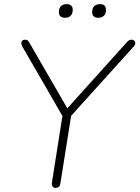

<svg xmlns="http://www.w3.org/2000/svg" viewBox="-20 -903 675 929"><path d="M249 6Q239 6 234.5 -0.5Q230 -7 231 -18L286 -367L290 -328L88 -678Q83 -688 83 -695Q83 -702 88 -706.5Q93 -711 101 -711Q110 -711 114.5 -707Q119 -703 123 -695L312 -368H296L594 -699Q599 -705 604.5 -708Q610 -711 617 -711Q624 -711 629 -706.5Q634 -702 634.5 -694.5Q635 -687 627 -678L311 -328L328 -367L272 -14Q269 6 249 6ZM455 -817Q441 -817 433.5 -824Q426 -831 426 -844Q426 -864 436 -873.5Q446 -883 464 -883Q478 -883 485.5 -876Q493 -869 493 -856Q493 -837 483 -827Q473 -817 455 -817ZM294 -817Q280 -817 272.5 -824Q265 -831 265 -844Q265 -864 275 -873.5Q285 -883 303 -883Q317 -883 324.5 -876Q332 -869 332 -856Q332 -837 322 -827Q312 -817 294 -817Z"/></svg>

Font: Nunito ExtraLight
Style: Italic
Weight: 200
Italic angle: -9°
Designer: Vernon Adams
Foundry: Vernon Adams
Version: Version 3.602